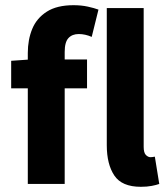

<svg xmlns="http://www.w3.org/2000/svg" viewBox="-20 -708 646 739"><path d="M87 0V-504Q87 -555 104 -596.5Q121 -638 160 -663Q199 -688 263 -688Q293 -688 318 -682.5Q343 -677 359 -671L333 -566Q308 -577 283 -577Q258 -577 243.5 -561.5Q229 -546 229 -508V0ZM23 -368V-474L95 -479H315V-368ZM522 11Q449 11 420 -32.5Q391 -76 391 -149V-677H533V-143Q533 -120 541.5 -111.5Q550 -103 559 -103Q563 -103 566.5 -103.5Q570 -104 576 -105L593 0Q582 4 564 7.5Q546 11 522 11Z"/></svg>

Font: Narnoor ExtraBold
Style: Regular
Weight: 800
Designer: S. Sridhar Murthy
Foundry: SIL International
Version: Version 3.000